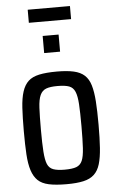

<svg xmlns="http://www.w3.org/2000/svg" viewBox="-66 -1001 693 1141"><g transform="rotate(-5 280.0 -430.5)"><path d="M285 96Q220 96 178.5 87Q137 78 113.5 55.5Q90 33 77.5 -5.5Q65 -44 61.5 -101.5Q58 -159 58 -240Q58 -322 61.5 -379.5Q65 -437 77.5 -475.5Q90 -514 113.5 -536Q137 -558 178.5 -567Q220 -576 285 -576Q345 -576 385 -567Q425 -558 449 -536Q473 -514 484.5 -475.5Q496 -437 500 -379.5Q504 -322 504 -240Q504 -159 500 -101.5Q496 -44 484.5 -5.5Q473 33 449 55.5Q425 78 385 87Q345 96 285 96ZM280 9Q326 9 350 0Q374 -9 385 -34Q396 -59 399 -109Q402 -159 402 -240Q402 -322 399 -371Q396 -420 385 -446Q374 -472 350 -481Q326 -490 280 -490Q237 -490 213 -481Q189 -472 177 -446Q165 -420 162.5 -370.5Q160 -321 160 -240Q160 -159 163.5 -109Q167 -59 177.5 -34Q188 -9 212.5 0Q237 9 280 9ZM219 -692V-794H314V-692ZM144 -879V-957H396V-879Z"/></g></svg>

Font: Farlight84_Sys_V01
Style: Regular
Weight: 400
Designer: Ryoko NISHIZUKA  (kana, bopomofo & ideographs); Paul D. Hunt (Latin, Greek & Cyrillic); Sandoll Communications , Soo-you
Foundry: Adobe
Version: Version 2.004;October 29, 2024;FontCreator 14.0.0.2814 64-bi